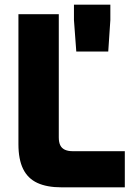

<svg xmlns="http://www.w3.org/2000/svg" viewBox="-20 -803 576 823"><path d="M244 0Q181 0 140 -19Q99 -38 79 -79Q59 -120 59 -185V-742H232V-214Q232 -193 238.5 -180Q245 -167 258.5 -161Q272 -155 290 -155H515V0ZM307 -582 297 -717V-783H453V-717L444 -582Z"/></svg>

Font: Exo Thin ExtraBold
Style: Regular
Weight: 800
Version: Version 2.000